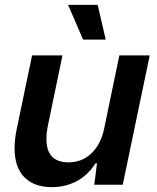

<svg xmlns="http://www.w3.org/2000/svg" viewBox="-20 -760 648 790"><path d="M40 -150Q40 -187 49 -230L112 -532H237L177 -243Q171 -213 171 -188Q171 -92 262 -92Q317 -92 355.5 -128.5Q394 -165 408 -228L471 -532H596L485 0H368L379 -88H373Q341 -38 294.5 -14Q248 10 194 10Q120 10 80 -31Q40 -72 40 -150ZM260 -740H382L415 -597H322Z"/></svg>

Font: Mona Sans SemiBold
Style: Italic
Weight: 600
Italic angle: -11.7°
Designer: Deni Anggara
Foundry: GitHub
Version: Version 2.000